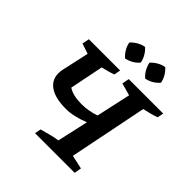

<svg xmlns="http://www.w3.org/2000/svg" viewBox="-225 -1032 1198 1198"><g transform="rotate(45 374.0 -433.0)"><path d="M269 0 277 -41Q309 -50 341.5 -58.5Q374 -67 404 -71L450 -277Q410 -261 371 -252Q332 -243 298 -243Q193 -243 144 -285Q95 -327 112 -405L151 -582L83 -605L92 -652H368L360 -609Q338 -601 317 -595.5Q296 -590 273 -584L228 -361Q270 -333 346 -333Q406 -333 467 -354L517 -582L435 -605L444 -652H748L740 -611Q714 -602 689.5 -595.5Q665 -589 640 -584L536 -67L627 -47L619 0ZM374 -866Q394 -848 407 -825Q420 -802 424 -778Q408 -758 384 -744.5Q360 -731 336 -727Q317 -744 303 -767.5Q289 -791 285 -816Q302 -835 325.5 -848.5Q349 -862 374 -866ZM552 -866Q572 -848 585 -825Q598 -802 602 -778Q585 -758 562 -744.5Q539 -731 514 -727Q495 -743 481.5 -766.5Q468 -790 463 -816Q480 -835 503.5 -848.5Q527 -862 552 -866Z"/></g></svg>

Font: Piazzolla SemiBold
Style: Italic
Weight: 600
Italic angle: -11.3°
Designer: Juan Pablo del Peral
Foundry: Huerta Tipografica
Version: Version 1.330